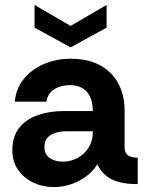

<svg xmlns="http://www.w3.org/2000/svg" viewBox="-20 -746 595 778"><path d="M197 12Q153 12 115 -6Q77 -24 53.5 -57.5Q30 -91 30 -137Q30 -192 57 -227Q84 -262 131.5 -279Q179 -296 238 -296H356Q356 -330 345.5 -353Q335 -376 314.5 -388.5Q294 -401 264 -401Q229 -401 201.5 -385.5Q174 -370 168 -334H40Q45 -388 77 -427Q109 -466 159 -487Q209 -508 266 -508Q336 -508 384.5 -482Q433 -456 459 -408.5Q485 -361 485 -296V-145Q487 -123 501 -115Q515 -107 538 -107V0Q491 0 459.5 -9Q428 -18 408 -35.5Q388 -53 374 -80Q351 -41 302.5 -14.5Q254 12 197 12ZM234 -91Q267 -91 294.5 -106Q322 -121 339 -148Q356 -175 356 -210V-214H246Q224 -214 204 -207.5Q184 -201 172 -187.5Q160 -174 160 -151Q160 -120 181.5 -105.5Q203 -91 234 -91ZM266 -554 120 -634V-726L266 -641L412 -726V-634Z"/></svg>

Font: Rethink Sans
Style: Bold
Weight: 700
Designer: The Rethink Sans project authors (Hans Thiessen). DM Sans designed by Colophon Foundry.
Foundry: Rethink Communications LLC
Version: Version 1.001